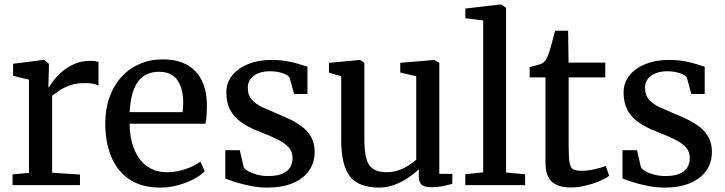

<svg xmlns="http://www.w3.org/2000/svg" viewBox="-20 -839 3287 870"><path d="M36.8 0V-48.8L111.3 -55.6V-477.9L39.3 -495.3V-550L177.6 -567.6H179.9L201.6 -550.1V-531.8L199.2 -443.4H201.6Q206.1 -451.4 220.1 -470.7Q234.2 -489.9 257.9 -511.4Q281.5 -532.8 314.6 -548.1Q347.7 -563.3 389.7 -563.3Q404.1 -563.3 412.5 -561.8Q421 -560.2 426.3 -558.4V-450.8Q420.7 -455.2 405.4 -458.9Q390.2 -462.5 366.2 -462.5Q325.5 -462.5 297 -452.3Q268.5 -442.1 249.2 -428.7Q229.8 -415.3 216.1 -405.2V-56.5L342.4 -48.1V0Z M705.9 11Q622.2 11 566.8 -26Q511.5 -63 484.2 -128.6Q457 -194.2 457 -279.4Q457 -345.4 476.3 -398.9Q495.6 -452.4 530.6 -490.7Q565.5 -528.9 613.3 -549.4Q661.2 -570 718.2 -570Q811.7 -570 863.1 -518.6Q914.5 -467.1 917.5 -370.6Q917.5 -340.5 916.2 -318Q914.8 -295.5 910.8 -278.2H567.1Q567.8 -230 579 -189.7Q590.2 -149.4 611.6 -120Q633 -90.6 664.5 -74.6Q696.1 -58.5 737.4 -58.5Q779.5 -58.5 822.5 -73.5Q865.4 -88.5 888.2 -106.8L907.7 -63Q889.8 -44.4 858.1 -27.5Q826.3 -10.7 786.7 0.2Q747 11 705.9 11ZM567.5 -330.9H807.5Q808.7 -339.6 809.5 -352.1Q810.2 -364.7 810.2 -374.1Q810.2 -434.9 784.9 -474.3Q759.6 -513.7 699.6 -513.7Q672.8 -513.7 649.9 -504.5Q626.9 -495.3 609.3 -474.3Q591.7 -453.4 581 -418.2Q570.3 -383 567.5 -330.9Z M1191.5 11Q1154.1 11 1116.5 3.6Q1078.9 -3.7 1048.2 -13.5Q1017.5 -23.2 1000.8 -30.4V-158.4H1066.5L1084.5 -80.3Q1090.8 -70.8 1107.6 -61.7Q1124.4 -52.7 1147.3 -47Q1170.2 -41.3 1194.8 -41.3Q1234.7 -41.3 1259.1 -51.7Q1283.5 -62.1 1294.6 -80.6Q1305.7 -99.1 1305.7 -123.4Q1305.7 -152 1287.7 -171.8Q1269.6 -191.5 1235.7 -208.1Q1201.8 -224.7 1153.6 -243.2Q1104.7 -262.2 1071.8 -286Q1038.8 -309.8 1022.2 -342.4Q1005.6 -374.9 1005.6 -420Q1005.6 -464.5 1032.4 -497.6Q1059.1 -530.6 1105.2 -549Q1151.2 -567.4 1208.6 -567.4Q1251.7 -567.4 1284 -561.2Q1316.3 -555 1338.6 -547.6Q1360.9 -540.3 1373.2 -536.9V-413H1312.6L1292.4 -487Q1287.8 -495.1 1274.6 -501.7Q1261.4 -508.2 1243.2 -512.2Q1225 -516.1 1205.3 -516.1Q1174.3 -516.5 1151.1 -507.2Q1128 -497.9 1115.4 -481.4Q1102.8 -464.8 1102.8 -442.4Q1102.8 -407.6 1121.6 -386.8Q1140.5 -366.1 1170.3 -352.4Q1200.2 -338.8 1233.1 -325.2Q1265.7 -311.7 1296.6 -296.8Q1327.5 -281.8 1352.1 -262.3Q1376.7 -242.8 1391.2 -215.7Q1405.8 -188.7 1405.8 -150.7Q1405.8 -102 1380.3 -65.7Q1354.8 -29.4 1306.7 -9.2Q1258.6 11 1191.5 11Z M1933.1 9.3Q1905.5 9.3 1891.7 -1.2Q1877.9 -11.7 1877.9 -38.2V-72.3Q1859.3 -53.6 1830.8 -34.3Q1802.3 -15.1 1768.4 -2Q1734.5 11 1698.9 11Q1605.2 11 1565.6 -39.6Q1526.1 -90.3 1526.1 -204.3V-493.7L1470.6 -509.5V-554.3L1610.9 -567.3H1611.9L1631 -554.7V-211.7Q1631 -156.8 1639.4 -123.2Q1647.9 -89.5 1669.9 -74.1Q1692 -58.6 1732.8 -58.6Q1762.2 -58.6 1787.4 -68Q1812.6 -77.3 1832.7 -90.4Q1852.8 -103.4 1866 -115.2V-493.7L1793.7 -510.1V-554.3L1945.8 -567.3H1947.3L1970.6 -554.7V-51.2H2030L2029.3 -5.7Q2012.2 -1.5 1988.3 3.9Q1964.3 9.3 1933.1 9.3Z M2169.5 -58.1V-746.2L2088.6 -756.5V-800.3L2249.6 -819.1H2251.1L2273.1 -803.8V-57.2L2359.4 -49.6V0H2088.4V-49.6Z M2565 10.4Q2510.7 10.4 2481.2 -14.8Q2451.7 -40 2451.7 -105.3V-488.4H2380V-534.9Q2390 -537.7 2402.1 -540.8Q2414.1 -543.8 2424.6 -547.1Q2435 -550.4 2439.9 -554Q2445.8 -558.5 2449.9 -563.4Q2454 -568.3 2457.5 -574.9Q2461.1 -581.6 2464.5 -591.1Q2469.3 -603.4 2475.3 -624.9Q2481.2 -646.4 2486.8 -667.4Q2492.4 -688.4 2495.2 -699.6H2554.4L2556.2 -555.3H2722.5V-488.4H2556.6V-182.2Q2556.6 -127.7 2560.7 -103Q2564.8 -78.3 2577.6 -71.7Q2590.4 -65.1 2616 -65.1Q2644.5 -65.1 2676.6 -72.6Q2708.7 -80.1 2724.9 -87.4L2740.3 -42.3Q2724.8 -30.4 2696.7 -18.3Q2668.5 -6.2 2634 2.1Q2599.5 10.4 2565 10.4Z M2991.5 11Q2954.1 11 2916.5 3.6Q2878.9 -3.7 2848.2 -13.5Q2817.5 -23.2 2800.8 -30.4V-158.4H2866.5L2884.5 -80.3Q2890.8 -70.8 2907.6 -61.7Q2924.4 -52.7 2947.3 -47Q2970.2 -41.3 2994.8 -41.3Q3034.7 -41.3 3059.1 -51.7Q3083.5 -62.1 3094.6 -80.6Q3105.7 -99.1 3105.7 -123.4Q3105.7 -152 3087.7 -171.8Q3069.6 -191.5 3035.7 -208.1Q3001.8 -224.7 2953.6 -243.2Q2904.7 -262.2 2871.8 -286Q2838.8 -309.8 2822.2 -342.4Q2805.6 -374.9 2805.6 -420Q2805.6 -464.5 2832.4 -497.6Q2859.1 -530.6 2905.2 -549Q2951.2 -567.4 3008.6 -567.4Q3051.7 -567.4 3084 -561.2Q3116.3 -555 3138.6 -547.6Q3160.9 -540.3 3173.2 -536.9V-413H3112.6L3092.4 -487Q3087.8 -495.1 3074.6 -501.7Q3061.4 -508.2 3043.2 -512.2Q3025 -516.1 3005.3 -516.1Q2974.3 -516.5 2951.1 -507.2Q2928 -497.9 2915.4 -481.4Q2902.8 -464.8 2902.8 -442.4Q2902.8 -407.6 2921.6 -386.8Q2940.5 -366.1 2970.3 -352.4Q3000.2 -338.8 3033.1 -325.2Q3065.7 -311.7 3096.6 -296.8Q3127.5 -281.8 3152.1 -262.3Q3176.7 -242.8 3191.2 -215.7Q3205.8 -188.7 3205.8 -150.7Q3205.8 -102 3180.3 -65.7Q3154.8 -29.4 3106.7 -9.2Q3058.6 11 2991.5 11Z"/></svg>

Font: Merriweather Light
Style: Regular
Weight: 300
Designer: Eben Sorkin
Foundry: Eben Sorkin
Version: Version 2.100